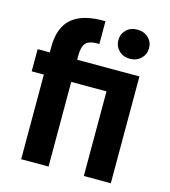

<svg xmlns="http://www.w3.org/2000/svg" viewBox="-115 -870 853 962"><g transform="rotate(15 312.0 -389.0)"><path d="M84 -439H21V-554H84V-582Q84 -685 141 -732.5Q198 -780 313 -777V-659Q264 -661 245 -642.5Q226 -624 226 -577V-554H549V0H409V-439H226V0H84ZM479 -627Q444 -627 422 -649Q400 -671 400 -703Q400 -735 422 -756.5Q444 -778 479 -778Q514 -778 536.5 -756.5Q559 -735 559 -703Q559 -671 536.5 -649Q514 -627 479 -627Z"/></g></svg>

Font: SVN-Poppins SemiBold
Style: Regular
Weight: 600
Designer: Ninad Kale (Devanagari), Jonny Pinhorn (Latin)
Foundry: Indian Type Foundry
Version: Version 3.002 2017